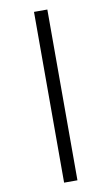

<svg xmlns="http://www.w3.org/2000/svg" viewBox="-103 -921 618 1063"><g transform="rotate(-10 205.5 -389.0)"><path d="M168 91V-869H243V91Z"/></g></svg>

Font: Merriweather Sans Light
Style: Regular
Weight: 300
Designer: Eben Sorkin
Foundry: Eben Sorkin
Version: Version 2.001; ttfautohint (v1.8.3)